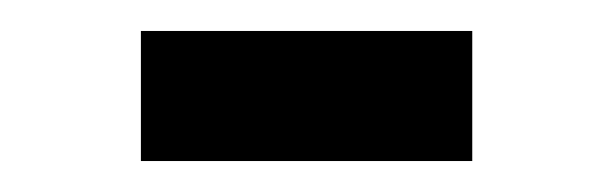

<svg xmlns="http://www.w3.org/2000/svg" viewBox="-20 -314 395 124"><path d="M71 -210H285V-294H71Z"/></svg>

Font: Falling Sky
Style: Condensed
Weight: 400
Designer: Paul D. Hunt
Foundry: Adobe Systems Incorporated
Version: Version 1.02